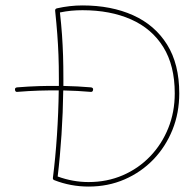

<svg xmlns="http://www.w3.org/2000/svg" viewBox="-20 -686 695 707"><path d="M35.2 -355.5Q34.2 -363.3 43 -364.3Q85 -367.7 123.3 -368.9Q161.6 -370.1 196.8 -369.6Q196.8 -382.8 196.8 -396Q196.8 -444.3 195.3 -483.2Q193.8 -522 190.9 -560.5Q188 -599.1 183.1 -646Q182.1 -653.3 189.5 -655.3Q236.8 -666 283.7 -666Q389.6 -666 470 -629.9Q550.3 -593.8 595.2 -522Q640.1 -450.2 640.1 -342.3Q640.1 -270 615 -207.8Q589.8 -145.5 544.7 -98.6Q499.5 -51.8 438.7 -25.4Q377.9 1 306.2 1Q240.2 1 180.2 -22.5Q173.8 -24.9 174.8 -31.2Q184.1 -104 189.7 -187.7Q195.3 -271.5 196.3 -353Q161.6 -353.5 123.5 -352.3Q85.4 -351.1 43.9 -347.7Q36.1 -346.7 35.2 -355.5ZM200.7 -640.1Q205.6 -595.7 208.3 -557.9Q210.9 -520 212.2 -481.7Q213.4 -443.4 213.4 -396Q213.4 -382.8 213.4 -369.6Q240.7 -369.1 266.1 -367.7Q291.5 -366.2 314.9 -364.3Q323.7 -363.3 322.8 -355.5Q321.8 -346.7 313.5 -347.7Q290 -349.6 265.1 -351.1Q240.2 -352.5 212.9 -353Q211.9 -272.5 206.5 -190.7Q201.2 -108.9 192.4 -36.1Q248.5 -15.6 306.2 -15.6Q374 -15.6 431.9 -40.5Q489.7 -65.4 532.7 -110.1Q575.7 -154.8 599.6 -214.1Q623.5 -273.4 623.5 -342.3Q623.5 -444.8 581.3 -512.7Q539.1 -580.6 462.6 -614.5Q386.2 -648.4 283.7 -648.4Q262.7 -648.4 242.2 -646.5Q221.7 -644.5 200.7 -640.1Z"/></svg>

Font: Mikhak-DS2-FD Thin
Style: Regular
Weight: 100
Designer: Amin Abedi
Version: Version 3.2